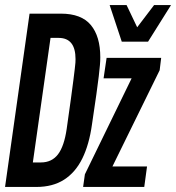

<svg xmlns="http://www.w3.org/2000/svg" viewBox="-31 -740 697 760"><path d="M298 0 305 -50 490 -430H379L391 -511H607L601 -462L414 -81H551L540 0ZM451 -575 403 -720H470L512 -632L579 -720H646L555 -575ZM-11 0 86 -686H210Q291 -686 328.5 -641Q366 -596 366 -513Q366 -498 364.5 -481.5Q363 -465 360 -438.5Q357 -412 350.5 -366.5Q344 -321 333 -247Q322 -168 295 -113Q268 -58 223 -29Q178 0 113 0ZM99 -97H131Q174 -97 198.5 -129Q223 -161 233 -230Q243 -301 249.5 -347.5Q256 -394 259.5 -423Q263 -452 265 -467.5Q267 -483 267.5 -491.5Q268 -500 268 -506Q268 -590 201 -590H169Z"/></svg>

Font: Chivo Mono Medium Medium
Style: Italic
Weight: 500
Italic angle: -8.05°
Monospace: yes
Version: Version 1.008